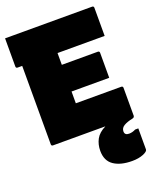

<svg xmlns="http://www.w3.org/2000/svg" viewBox="-170 -800 940 1149"><g transform="rotate(-20 300.0 -225.0)"><path d="M56 0Q45 0 45 -11V-510H16Q5 -510 5 -521V-700H559Q570 -700 570 -689V-510H270V-435H499Q510 -435 510 -424V-265H270V-190H559Q570 -190 570 -179V0Q570 2 567.5 6Q565 10 557 12Q522 19 501 31.5Q480 44 480 66Q480 90 508 90Q529 90 550 79H570V213Q570 226 540.5 238Q511 250 470 250Q396 250 353 220.5Q310 191 310 128Q310 87 327.5 54.5Q345 22 389 0Z"/></g></svg>

Font: Recursive Mn Lnr St XBk
Style: Regular
Weight: 1000
Monospace: yes
Version: Version 1.079;hotconv 1.0.112;makeotfexe 2.5.65598; ttfautoh